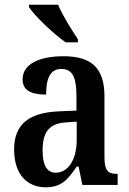

<svg xmlns="http://www.w3.org/2000/svg" viewBox="-20 -786 550 816"><path d="M259 -606H311V-619C286 -657 245 -721 227 -766H103V-756C125 -721 207 -642 259 -606ZM174 10C242 10 268 -23 306 -78H314L330 0H480V-47H477C437 -47 424 -63 424 -118V-376C424 -501 365 -547 249 -547C150 -547 76 -515 76 -449C76 -404 109 -384 176 -384C176 -449 191 -493 241 -493C294 -493 305 -447 305 -373V-316L234 -313C104 -308 40 -259 40 -151C40 -41 99 10 174 10ZM216 -52C178 -52 161 -87 161 -146C161 -222 186 -262 263 -266L306 -269V-191C306 -109 271 -52 216 -52Z"/></svg>

Font: Noto Serif Tamil Condensed SemiBold
Style: Italic
Weight: 600
Width: 3
Italic angle: -12°
Designer: Indian Type Foundry, Tom Grace, and the Monotype Design Team
Foundry: Monotype Imaging Inc.
Version: Version 2.003